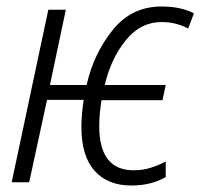

<svg xmlns="http://www.w3.org/2000/svg" viewBox="-20 -562 618 592"><path d="M491 -16V-64Q468 -52 444 -44.5Q420 -37 392 -37Q286 -37 286 -173Q286 -210 293 -253H481L491 -300H303Q322 -381 367.5 -437.5Q413 -494 478 -494Q523 -494 560 -474L578 -521Q537 -542 478 -542Q386 -542 327.5 -469.5Q269 -397 247 -300H134L183 -532H129L16 0H70L125 -254H238Q231 -208 231 -170Q231 -81 271.5 -35.5Q312 10 385 10Q446 10 491 -16Z"/></svg>

Font: Noto Sans UI SemiCondensed Light
Style: Italic
Weight: 300
Width: 4
Designer: Monotype Design Team
Foundry: Monotype Imaging Inc.
Version: 1.001